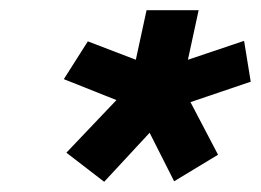

<svg xmlns="http://www.w3.org/2000/svg" viewBox="-20 -719 511 376"><path d="M110 -420 208 -523 105 -564 152 -638 246 -602 267 -699H369L348 -602L458 -639L471 -559L353 -519L407 -416L321 -364L273 -459L184 -363Z"/></svg>

Font: Prompt Semibold
Style: Italic
Weight: 600
Italic angle: -12°
Designer: Katatrad Team
Foundry: CadsonDemak
Version: Version 1.000